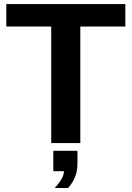

<svg xmlns="http://www.w3.org/2000/svg" viewBox="-20 -708 651 950"><path d="M377.4 -576.7V0H233.4V-576.7H11.2V-688H600.1V-576.7ZM363.3 99.6Q363.3 135.3 352.8 163.8Q342.3 192.4 317.4 222.2H250.5Q296.4 173.3 296.4 139.2H243.7V38.1H363.3Z"/></svg>

Font: Liberation Sans
Style: Bold
Weight: 700
Designer: Steve Matteson
Foundry: Ascender Corporation
Version: Version 2.1.5